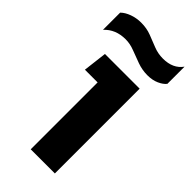

<svg xmlns="http://www.w3.org/2000/svg" viewBox="-218 -711 759 759"><g transform="rotate(45 161.5 -331.5)"><path d="M247 -533Q218 -533 190 -543Q162 -553 136.5 -563Q111 -573 86 -573Q30 -573 -4 -536V-632Q10 -646 33.5 -654.5Q57 -663 83 -663Q114 -663 140 -653Q166 -643 191 -633Q216 -623 244 -623Q300 -623 327 -661V-565Q317 -552 296 -542.5Q275 -533 247 -533ZM128 0V-374H57L69 -474H263V0Z"/></g></svg>

Font: Kanit Medium
Style: Regular
Weight: 500
Designer: Katatrad Team
Foundry: CadsonDemak
Version: Version 2.000; ttfautohint (v1.8.3)